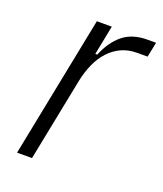

<svg xmlns="http://www.w3.org/2000/svg" viewBox="-103 -582 555 652"><g transform="rotate(20 175.0 -256.0)"><path d="M34 0 136 -512H190L169 -406H176Q197 -457 231 -484.5Q265 -512 319 -512H350L339 -458H302Q270 -458 245 -446.5Q220 -435 200.5 -414Q181 -393 168 -364Q155 -335 148 -301L88 0Z"/></g></svg>

Font: IBM Plex Sans Cond Light
Style: Italic
Weight: 300
Width: 3
Italic angle: -11°
Designer: Mike Abbink, Paul van der Laan, Pieter van Rosmalen
Foundry: Bold Monday
Version: Version 1.3